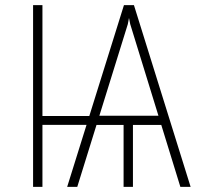

<svg xmlns="http://www.w3.org/2000/svg" viewBox="-20 -731 800 751"><path d="M344.2 -277.3V-242.7H125V-277.3ZM480 -636.7 282.2 0H242.7L464.8 -710.9H494.1ZM685.5 0 489.3 -636.7 474.6 -710.9H503.9L725.6 0ZM628.4 -278.3V-242.2H338.9V-278.3ZM500 -265.1V0H463.4V-265.1ZM146 -710.9V0H109.4V-710.9Z"/></svg>

Font: Roboto Condensed ExtraLight
Style: Regular
Weight: 250
Designer: Christian Robertson
Foundry: Google
Version: Version 3.008; 2023